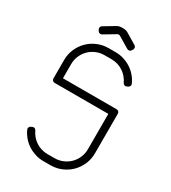

<svg xmlns="http://www.w3.org/2000/svg" viewBox="-225 -1064 1049 1177"><g transform="rotate(30 300.0 -475.0)"><path d="M75 -600V-470C75 -464.3 76.9 -459.6 80.8 -455.8C84.6 -451.9 89.3 -450 95 -450H475V-200C475 -179.3 471.1 -159.8 463.2 -141.5C455.4 -123.2 444.8 -107.2 431.2 -93.8C417.8 -80.2 401.8 -69.6 383.5 -61.8C365.2 -53.9 345.7 -50 325 -50H275C260 -50 245.6 -52.1 231.8 -56.2C217.9 -60.4 205.1 -66.3 193.2 -74C181.4 -81.7 170.9 -90.8 161.8 -101.5C152.6 -112.2 145 -123.8 139 -136.5L138 -138.5C135.7 -143.5 131.9 -147 126.8 -149C121.6 -151 116.5 -150.7 111.5 -148L102.5 -144C97.5 -141.3 94 -137.5 92 -132.5C90 -127.5 90.3 -122.5 93 -117.5L94 -115C102 -98 112.2 -82.4 124.5 -68.2C136.8 -54.1 150.8 -42 166.5 -32C182.2 -22 199.2 -14.2 217.5 -8.5C235.8 -2.8 255 0 275 0H325C352.7 0 378.7 -5.2 403 -15.8C427.3 -26.2 448.5 -40.5 466.5 -58.5C484.5 -76.5 498.8 -97.7 509.2 -122C519.8 -146.3 525 -172.3 525 -200V-480C525 -485.7 523.1 -490.4 519.2 -494.2C515.4 -498.1 510.7 -500 505 -500H125V-600C125 -620.7 128.9 -640.2 136.8 -658.5C144.6 -676.8 155.2 -692.8 168.8 -706.2C182.2 -719.8 198.2 -730.4 216.5 -738.2C234.8 -746.1 254.3 -750 275 -750H325C340 -750 354.4 -747.9 368.2 -743.8C382.1 -739.6 394.8 -733.7 406.5 -726C418.2 -718.3 428.7 -709.2 438 -698.5C447.3 -687.8 455 -676.2 461 -663.5L462 -661.5C464.3 -656.5 468.1 -653 473.2 -651C478.4 -649 483.5 -649.3 488.5 -652L497.5 -656C502.5 -658.7 506 -662.5 508 -667.5C510 -672.5 509.7 -677.5 507 -682.5L506 -685C498 -702 487.8 -717.6 475.5 -731.8C463.2 -745.9 449.2 -758 433.5 -768C417.8 -778 400.8 -785.8 382.5 -791.5C364.2 -797.2 345 -800 325 -800H275C247.3 -800 221.3 -794.8 197 -784.2C172.7 -773.8 151.5 -759.5 133.5 -741.5C115.5 -723.5 101.2 -702.3 90.8 -678C80.2 -653.7 75 -627.7 75 -600ZM403 -895.5 324.5 -942.5 322.5 -943.5 320.5 -944.5C312.5 -948.2 303.2 -950 292.5 -950H282.5C272.2 -950 263 -948.2 255 -944.5L253 -943.5L251 -942.5L172.5 -895.5C167.8 -892.8 164.8 -888.8 163.5 -883.2C162.2 -877.8 162.8 -872.7 165.5 -868L170.5 -859.5C173.5 -854.8 177.7 -851.8 183 -850.5C188.3 -849.2 193.3 -849.8 198 -852.5L277.5 -900C284.2 -904.3 291 -904.3 298 -900L377.5 -852.5C382.2 -849.8 387.2 -849.2 392.5 -850.5C397.8 -851.8 401.8 -854.8 404.5 -859.5L410 -868C412.7 -872.7 413.3 -877.8 412 -883.2C410.7 -888.8 407.7 -892.8 403 -895.5Z"/></g></svg>

Font: lerotica
Style: Regular
Weight: 400
Designer: defharo
Foundry: deFharo
Version: Version 1.001 2011